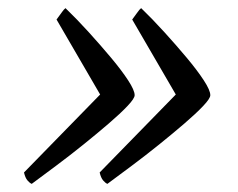

<svg xmlns="http://www.w3.org/2000/svg" viewBox="-20 -496 585 472"><path d="M58 -44Q53 -46 47.5 -52.5Q42 -59 39 -72L247 -285L244 -233L119 -448Q128 -460 132.5 -466.5Q137 -473 141 -476Q169 -449 198.5 -416.5Q228 -384 253.5 -353.5Q279 -323 295 -298.5Q311 -274 311 -262Q311 -254 293.5 -235.5Q276 -217 247.5 -192.5Q219 -168 185.5 -141Q152 -114 118.5 -89Q85 -64 58 -44ZM244 -44Q239 -46 233.5 -52.5Q228 -59 225 -72L433 -285L430 -233L305 -448Q314 -460 318.5 -466.5Q323 -473 327 -476Q355 -449 384.5 -416.5Q414 -384 439.5 -353.5Q465 -323 481 -298.5Q497 -274 497 -262Q497 -254 479.5 -235.5Q462 -217 433.5 -192.5Q405 -168 371.5 -141Q338 -114 304.5 -89Q271 -64 244 -44Z"/></svg>

Font: Texturina Medium 12pt Light
Style: Italic
Weight: 300
Italic angle: -11°
Version: Version 1.002